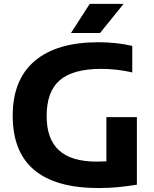

<svg xmlns="http://www.w3.org/2000/svg" viewBox="-20 -969 802 998"><path d="M493.5 8.5Q46 8.5 46 -367.5Q46 -555 160.5 -652.2Q275 -749.5 492 -749.5Q535.5 -749.5 580 -745Q624.5 -740.5 667.5 -730.5V-592.5Q626.5 -602 586.2 -606.5Q546 -611 506 -611Q361 -611 291.8 -552.8Q222.5 -494.5 222.5 -365.5Q222.5 -246.5 286.5 -187.8Q350.5 -129 482 -129Q507.5 -129 533 -130.5V-360H691.5V-9Q640 -0.5 591.5 4Q543 8.5 493.5 8.5ZM349 -797.5 446.5 -949H622.5L500 -797.5Z"/></svg>

Font: Encode Sans SemiExpanded SemiExpanded
Style: Bold
Weight: 700
Width: 6
Designer: Multiple Designers
Foundry: Impallari Type
Version: Version 3.000; ttfautohint (v1.8.3) -l 8 -r 50 -G 200 -x 14 